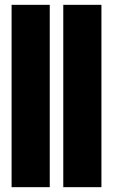

<svg xmlns="http://www.w3.org/2000/svg" viewBox="-20 -775 468 795"><path d="M186 0H28V-755H186ZM400 0H242V-755H400Z"/></svg>

Font: Danfo
Style: Regular
Weight: 400
Version: Version 1.000;Glyphs 3.2 (3236)